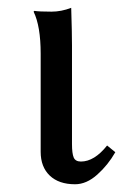

<svg xmlns="http://www.w3.org/2000/svg" viewBox="-20 -459 322 491"><path d="M84 -321.8Q84 -392.1 65.9 -429.2L67.9 -431.2Q79.6 -429.2 111.8 -429.2Q136.7 -429.2 162.1 -439Q164.1 -375 164.1 -342.8V-90.8Q164.1 -66.4 168.5 -56.2Q172.9 -45.9 187 -45.9Q221.2 -45.9 253.9 -86.9L274.9 -69.8Q256.3 -37.1 228.8 -12.5Q201.2 12.2 171.9 12.2Q130.4 12.2 107.2 -10Q84 -32.2 84 -70.8Z"/></svg>

Font: Linux Biolinum G
Style: Regular
Weight: 400
Designer: Philipp H. Poll
Foundry: Philipp H. Poll
Version: Version 1.1.0 ; ttfautohint (v1.6)